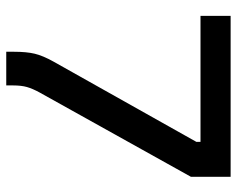

<svg xmlns="http://www.w3.org/2000/svg" viewBox="-90 -650 740 599"><g transform="rotate(90 279.5 -350.0)"><path d="M141 0V-25Q141 -63 147 -88.5Q153 -114 172 -148L422 -593V-606H29V-700H531V-576L268 -104Q256 -82 251 -64.5Q246 -47 246 -21V0Z"/></g></svg>

Font: Space Grotesk Medium
Style: Regular
Weight: 500
Designer: Florian Karsten
Foundry: Florian Karsten
Version: Version 2.000